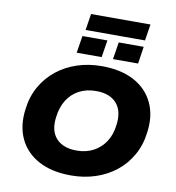

<svg xmlns="http://www.w3.org/2000/svg" viewBox="-107 -1129 1134 1235"><g transform="rotate(10 460.0 -511.5)"><path d="M439 11Q314 11 228 -35Q142 -81 102.5 -164.5Q63 -248 78 -359Q88 -442 125.5 -508Q163 -574 221.5 -620.5Q280 -667 354.5 -691.5Q429 -716 514 -716Q640 -716 725.5 -670Q811 -624 850.5 -541Q890 -458 875 -348Q865 -264 827.5 -197.5Q790 -131 731.5 -84.5Q673 -38 598.5 -13.5Q524 11 439 11ZM447 -153Q509 -153 557 -178.5Q605 -204 635 -250.5Q665 -297 672 -361Q684 -452 639.5 -502Q595 -552 506 -552Q444 -552 396 -527Q348 -502 318.5 -455.5Q289 -409 281 -344Q268 -253 313 -203Q358 -153 447 -153ZM370 -927 387 -1034H775L758 -927ZM339 -773 357 -885H520L502 -773ZM576 -773 594 -885H757L740 -773Z"/></g></svg>

Font: Nunito Sans 10pt SemiExpanded Black
Style: Italic
Weight: 900
Width: 6
Italic angle: -9°
Designer: Vernon Adams
Foundry: Vernon Adams
Version: Version 3.101;gftools[0.9.27]